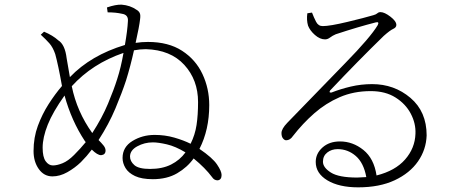

<svg xmlns="http://www.w3.org/2000/svg" viewBox="-20 -784 2040 824"><path d="M510 -557Q376 -511 288 -414Q310 -305 376 -213Q418 -278 443.5 -339Q469 -400 483 -445Q499 -494 510 -557ZM169 -648Q207 -632 230 -611Q259 -593 266 -534L280 -453Q370 -547 516 -591Q527 -653 529 -694Q531 -721 503 -725Q477 -731 442 -731L439 -752Q477 -765 502 -764Q539 -761 566 -742Q575 -737 579.5 -728.5Q584 -720 581 -700Q578 -672 562 -600Q588 -604 615 -604Q703 -604 761.5 -566Q820 -528 849 -466Q878 -404 878 -333Q878 -227 836 -145Q892 -107 911.5 -78Q931 -49 931 -33Q931 -12 914 -10Q899 -10 890 -24Q861 -63 811 -104Q784 -66 740.5 -40.5Q697 -15 636 -15Q588 -15 559.5 -28.5Q531 -42 518.5 -63Q506 -84 506 -106Q506 -153 548.5 -179Q591 -205 644 -205Q688 -205 728 -193.5Q768 -182 798 -167Q817 -205 823.5 -247.5Q830 -290 830 -346Q830 -441 771 -505.5Q712 -570 606 -573Q581 -573 555 -568Q540 -500 521 -439Q504 -387 475.5 -319Q447 -251 403 -183Q415 -171 424 -160Q433 -149 433 -138Q433 -120 414 -118Q398 -118 374 -142Q353 -114 327 -88Q301 -63 269 -45Q237 -27 205 -27Q169 -27 146.5 -58.5Q124 -90 124 -136Q124 -194 142.5 -244Q161 -294 188.5 -337Q216 -380 246 -415Q230 -505 217 -552Q207 -581 192 -598Q177 -615 155 -635ZM776 -130Q733 -156 696 -164.5Q659 -173 636 -173Q600 -173 569 -156Q538 -139 538 -112Q538 -92 556.5 -75.5Q575 -59 624 -59Q677 -59 714.5 -78Q752 -97 776 -130ZM348 -174 344 -179Q287 -265 257 -374Q207 -304 185 -249Q163 -194 163 -150Q163 -110 176 -92Q189 -74 207 -74Q225 -74 248.5 -83.5Q272 -93 298 -119Q325 -146 348 -174Z M1365 -672Q1396 -672 1471 -690Q1546 -708 1583 -719Q1594 -722 1599.5 -727Q1605 -732 1613 -732Q1630 -732 1655.5 -712.5Q1681 -693 1681 -677Q1681 -666 1667.5 -660Q1654 -654 1627 -630Q1516 -522 1397 -396Q1390 -385 1403 -387Q1441 -402 1485.5 -412.5Q1530 -423 1577 -423Q1672 -423 1741.5 -364Q1811 -305 1811 -203Q1809 -142 1774 -91.5Q1739 -41 1674 -10.5Q1609 20 1517 20Q1435 20 1385 -10Q1335 -40 1335 -89Q1335 -125 1364 -151Q1393 -177 1439 -177Q1494 -177 1539.5 -140.5Q1585 -104 1596 -31Q1676 -51 1718.5 -99.5Q1761 -148 1763 -210Q1765 -254 1743 -296Q1721 -338 1677.5 -365.5Q1634 -393 1571 -393Q1498 -393 1438 -367Q1378 -341 1328.5 -297.5Q1279 -254 1237 -200Q1225 -182 1208 -182Q1201 -182 1194.5 -190Q1188 -198 1188 -213Q1188 -231 1213 -257Q1353 -402 1461.5 -513Q1570 -624 1601 -676Q1609 -692 1593 -688Q1518 -669 1421 -637Q1407 -631 1396.5 -623Q1386 -615 1375 -615Q1353 -615 1331.5 -634Q1310 -653 1302 -674Q1295 -698 1299 -727L1319 -730Q1327 -709 1336.5 -690.5Q1346 -672 1365 -672ZM1552 -24Q1541 -85 1507 -114.5Q1473 -144 1429 -144Q1403 -144 1384.5 -129.5Q1366 -115 1366 -90Q1366 -65 1400 -43.5Q1434 -22 1513 -22Z"/></svg>

Font: Minh Nguyen ExtraLight
Style: Regular
Weight: 250
Designer: Ryoko NISHIZUKA 西塚涼子 (kana & ideographs); Frank Grießhammer (Latin, Greek & Cyrillic); Wenlong ZHANG 张文龙 (bopomofo); San
Foundry: Adobe
Version: Version 1.100;July 7, 2023;FontCreator 14.0.0.2814 64-bit